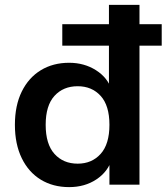

<svg xmlns="http://www.w3.org/2000/svg" viewBox="-20 -756 682 786"><path d="M263 10Q197 10 147 -20.5Q97 -51 69 -108.5Q41 -166 41 -245Q41 -324 69 -381Q97 -438 147 -468.5Q197 -499 263 -499Q325 -499 373 -468.5Q421 -438 437 -388H426V-569H235V-657H426V-736H551V-657H642V-569H551V0H428V-105H438Q422 -53 374.5 -21.5Q327 10 263 10ZM298 -86Q356 -86 392 -126Q428 -166 428 -245Q428 -324 392 -363.5Q356 -403 298 -403Q239 -403 203 -363.5Q167 -324 167 -245Q167 -166 203 -126Q239 -86 298 -86Z"/></svg>

Font: Mulish ExtraLight
Style: Regular
Weight: 200
Designer: Vernon Adams
Foundry: Vernon Adams
Version: Version 3.603